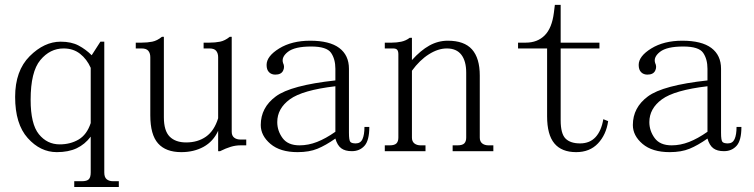

<svg xmlns="http://www.w3.org/2000/svg" viewBox="-20 -625 3040 774"><path d="M345.7 -351.6Q330.1 -386.7 302.7 -408.2Q275.4 -429.7 236.3 -429.7Q181.6 -429.7 142.6 -382.8Q103.5 -335.9 103.5 -222.7Q103.5 -125 136.7 -84Q169.9 -43 220.7 -43Q263.7 -43 296.9 -62.5Q330.1 -82 345.7 -128.9ZM400.4 70.3Q400.4 89.8 410.2 97.7Q419.9 105.5 435.5 105.5H459V128.9H279.3V105.5H310.5Q330.1 105.5 337.9 97.7Q345.7 89.8 345.7 70.3V-74.2Q322.3 -43 289.1 -27.3Q255.9 -11.7 209 -11.7Q142.6 -11.7 91.8 -68.4Q41 -125 41 -234.4Q41 -339.8 99.6 -398.4Q158.2 -457 224.6 -457Q267.6 -457 296.9 -441.4Q326.2 -425.8 349.6 -402.3L384.8 -457H400.4Z M730.5 -50.8Q777.3 -50.8 810.5 -74.2Q843.8 -97.7 859.4 -148.4V-394.5Q859.4 -410.2 851.6 -419.9Q843.8 -429.7 824.2 -429.7H800.8V-453.1H824.2Q847.7 -453.1 867.2 -457Q886.7 -460.9 906.2 -476.6H914.1V-93.8Q914.1 -78.1 923.8 -70.3Q933.6 -62.5 949.2 -62.5H972.7V-39.1H949.2Q929.7 -39.1 910.2 -33.2Q890.6 -27.3 867.2 -15.6H859.4V-97.7Q839.8 -54.7 800.8 -33.2Q761.7 -11.7 710.9 -11.7Q648.4 -11.7 617.2 -46.9Q585.9 -82 585.9 -160.2V-394.5Q585.9 -410.2 578.1 -419.9Q570.3 -429.7 550.8 -429.7H527.3V-453.1H550.8Q574.2 -453.1 593.8 -457Q613.3 -460.9 632.8 -476.6H640.6V-152.3Q640.6 -97.7 664.1 -74.2Q687.5 -50.8 730.5 -50.8Z M1179.7 -11.7Q1109.4 -11.7 1070.3 -44.9Q1031.2 -78.1 1031.2 -121.1Q1031.2 -191.4 1091.8 -236.3Q1152.3 -281.2 1332 -300.8V-347.7Q1332 -386.7 1314.5 -412.1Q1296.9 -437.5 1234.4 -437.5Q1168 -437.5 1140.6 -416Q1113.3 -394.5 1121.1 -371.1Q1128.9 -355.5 1121.1 -339.8Q1113.3 -324.2 1089.8 -324.2Q1074.2 -324.2 1064.5 -334Q1054.7 -343.8 1054.7 -363.3Q1054.7 -398.4 1105.5 -429.7Q1156.2 -460.9 1230.5 -460.9Q1308.6 -460.9 1347.7 -431.6Q1386.7 -402.3 1386.7 -347.7V-89.8Q1386.7 -58.6 1392.6 -52.7Q1398.4 -46.9 1414.1 -46.9Q1433.6 -46.9 1441.4 -64.5Q1449.2 -82 1449.2 -113.3H1468.8Q1468.8 -58.6 1449.2 -37.1Q1429.7 -15.6 1398.4 -15.6Q1371.1 -15.6 1355.5 -27.3Q1339.8 -39.1 1332 -66.4Q1293 -39.1 1259.8 -25.4Q1226.6 -11.7 1179.7 -11.7ZM1097.7 -132.8Q1097.7 -97.7 1119.1 -68.4Q1140.6 -39.1 1187.5 -39.1Q1222.7 -39.1 1257.8 -52.7Q1293 -66.4 1332 -93.8V-277.3Q1199.2 -261.7 1148.4 -224.6Q1097.7 -187.5 1097.7 -132.8Z M1531.2 -15.6V-39.1H1550.8Q1570.3 -39.1 1578.1 -46.9Q1585.9 -54.7 1585.9 -70.3V-406.2Q1585.9 -418 1581.5 -423.8Q1577.1 -429.7 1564.5 -429.7H1531.2V-453.1H1559.6Q1579.1 -453.1 1597.7 -457Q1616.2 -460.9 1631.8 -472.7H1640.6V-382.8Q1675.8 -421.9 1710.9 -441.4Q1746.1 -460.9 1785.2 -460.9Q1851.6 -460.9 1882.8 -425.8Q1914.1 -390.6 1914.1 -320.3V-70.3Q1914.1 -54.7 1923.8 -46.9Q1933.6 -39.1 1949.2 -39.1H1968.8V-15.6H1804.7V-39.1H1824.2Q1843.8 -39.1 1851.6 -46.9Q1859.4 -54.7 1859.4 -70.3V-332Q1859.4 -378.9 1839.8 -404.3Q1820.3 -429.7 1781.2 -429.7Q1746.1 -429.7 1709 -406.2Q1671.9 -382.8 1640.6 -339.8V-70.3Q1640.6 -54.7 1650.4 -46.9Q1660.2 -39.1 1675.8 -39.1H1695.3V-15.6Z M2240.2 -140.6Q2240.2 -85.9 2259.8 -66.4Q2279.3 -46.9 2318.4 -46.9Q2357.4 -46.9 2380.9 -72.3Q2404.3 -97.7 2412.1 -144.5L2431.6 -136.7Q2423.8 -82 2390.6 -46.9Q2357.4 -11.7 2302.7 -11.7Q2244.1 -11.7 2214.8 -46.9Q2185.5 -82 2185.5 -156.2V-429.7H2068.4V-453.1H2099.6Q2146.5 -453.1 2175.8 -482.4Q2205.1 -511.7 2212.9 -574.2L2216.8 -605.5H2240.2V-453.1H2396.5V-429.7H2240.2Z M2679.7 -11.7Q2609.4 -11.7 2570.3 -44.9Q2531.2 -78.1 2531.2 -121.1Q2531.2 -191.4 2591.8 -236.3Q2652.3 -281.2 2832 -300.8V-347.7Q2832 -386.7 2814.5 -412.1Q2796.9 -437.5 2734.4 -437.5Q2668 -437.5 2640.6 -416Q2613.3 -394.5 2621.1 -371.1Q2628.9 -355.5 2621.1 -339.8Q2613.3 -324.2 2589.8 -324.2Q2574.2 -324.2 2564.5 -334Q2554.7 -343.8 2554.7 -363.3Q2554.7 -398.4 2605.5 -429.7Q2656.2 -460.9 2730.5 -460.9Q2808.6 -460.9 2847.7 -431.6Q2886.7 -402.3 2886.7 -347.7V-89.8Q2886.7 -58.6 2892.6 -52.7Q2898.4 -46.9 2914.1 -46.9Q2933.6 -46.9 2941.4 -64.5Q2949.2 -82 2949.2 -113.3H2968.8Q2968.8 -58.6 2949.2 -37.1Q2929.7 -15.6 2898.4 -15.6Q2871.1 -15.6 2855.5 -27.3Q2839.8 -39.1 2832 -66.4Q2793 -39.1 2759.8 -25.4Q2726.6 -11.7 2679.7 -11.7ZM2597.7 -132.8Q2597.7 -97.7 2619.1 -68.4Q2640.6 -39.1 2687.5 -39.1Q2722.7 -39.1 2757.8 -52.7Q2793 -66.4 2832 -93.8V-277.3Q2699.2 -261.7 2648.4 -224.6Q2597.7 -187.5 2597.7 -132.8Z"/></svg>

Font: BabelStone Khitan Small Seal
Style: Regular
Weight: 400
Designer: Andrew West
Foundry: BabelStone
Version: Version 13.000